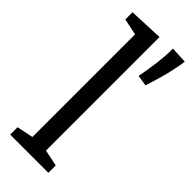

<svg xmlns="http://www.w3.org/2000/svg" viewBox="-253 -813 849 849"><g transform="rotate(45 171.0 -389.0)"><path d="M186 -772V-62L263 -46V0H24V-46L101 -62V-704L24 -720V-765ZM242 -585Q265 -701 264 -778L342 -774Q332 -695 293 -577Z"/></g></svg>

Font: Bitter Pro
Style: Regular
Weight: 400
Designer: Sol Matas, and Bitter project Authors
Foundry: Sol Matas
Version: Version 1.010